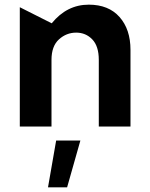

<svg xmlns="http://www.w3.org/2000/svg" viewBox="-20 -543 643 824"><path d="M361 -523Q267 -523 202 -443L65 -512V0H201V-286Q201 -345 233 -374Q265 -403 307 -403Q348 -403 376 -374Q404 -345 404 -286V0H540V-329Q540 -417 493 -470Q446 -523 361 -523ZM325 60H221L186 261H268Z"/></svg>

Font: Geom SemiBold
Style: Bold
Weight: 600
Version: Version 1.102